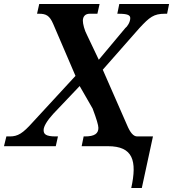

<svg xmlns="http://www.w3.org/2000/svg" viewBox="-57 -734 869 964"><path d="M602 210H655L711 -49H632C613 -49 597 -67 580 -108L459 -384L643 -593C694 -648 715 -665 771 -665H782L792 -714H542L532 -665H537C584 -665 597 -658 597 -643C597 -623 582 -600 572 -593L439 -434L380 -558C367 -582 359 -614 359 -630C359 -652 372 -665 393 -665H432L443 -714H140L129 -665H139C174 -665 192 -656 210 -614L322 -353L108 -121C57 -64 33 -49 -8 -49H-25L-37 0H223L234 -49H223C172 -49 162 -61 162 -81C162 -99 179 -128 210 -162L343 -302L408 -189C428 -136 437 -105 437 -92C437 -64 419 -49 369 -49H363L353 0H485C611 0 632 73 602 210Z"/></svg>

Font: Noto Serif Semi
Style: Italic
Weight: 600
Italic angle: -12°
Designer: Monotype Design Team
Foundry: Monotype Imaging Inc.
Version: Version 1.901